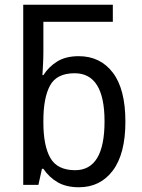

<svg xmlns="http://www.w3.org/2000/svg" viewBox="-20 -780 599 810"><path d="M313 10Q259 10 222.5 -11.5Q186 -33 163 -68H157L142 0H78V-760H456V-688H163V-561Q163 -534 161.5 -508Q160 -482 159 -463H163Q186 -499 222 -521Q258 -543 312 -543Q403 -543 456 -473.5Q509 -404 509 -267Q509 -131 456 -60.5Q403 10 313 10ZM297 -62Q421 -62 421 -268Q421 -471 295 -471Q219 -471 191 -419Q163 -367 163 -271V-263Q163 -165 192.5 -113.5Q222 -62 297 -62Z"/></svg>

Font: Noto Sans SemiCondensed
Style: Regular
Weight: 400
Width: 4
Designer: Monotype Design Team
Foundry: Monotype Imaging Inc.
Version: Version 2.013; ttfautohint (v1.8.4.7-5d5b)